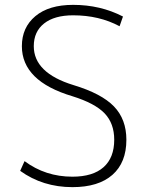

<svg xmlns="http://www.w3.org/2000/svg" viewBox="-20 -760 603 790"><path d="M281 -697Q204 -697 161.5 -663.5Q119 -630 119 -570Q119 -460 282 -410Q398 -375 449 -322Q500 -269 500 -185Q500 -91 442.5 -40.5Q385 10 278 10Q156 10 63 -57L81 -97Q167 -33 278 -33Q362 -33 406 -72Q450 -111 450 -185Q450 -252 410.5 -293.5Q371 -335 278 -364Q70 -426 70 -570Q70 -647 125.5 -693.5Q181 -740 281 -740Q393 -740 486 -692L472 -652Q388 -697 281 -697Z"/></svg>

Font: Mplus 1p Light
Style: Regular
Weight: 300
Version: Version 1.061